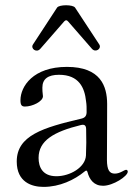

<svg xmlns="http://www.w3.org/2000/svg" viewBox="-20 -701 508 734"><path d="M146.3 13.5C208.5 13.5 264.2 -13.1 303.6 -45.5C305.8 -47.6 307.9 -48.7 309.7 -48.7C312.1 -48.7 313.2 -46.9 314.3 -43.7C321.7 -14.2 339.5 9.2 373.9 9.2C412.3 9.2 468.4 -27.3 468.4 -44.7C468.4 -48.3 466.6 -51.8 462 -51.8C454.9 -51.8 439.6 -37.3 419 -37.3C398.4 -37.3 389.2 -50.8 388.8 -89.8C388.8 -176.1 389.9 -220.2 389.6 -304C389.2 -371.1 365.1 -445.3 235.8 -445.3C106.2 -445.3 58.6 -370.4 58.2 -318.5C57.9 -297.6 64.3 -293.7 75.6 -293.7C104 -293.7 144.2 -313.2 144.2 -333.1C142.4 -347.3 141.7 -359.4 142 -366.1C142 -399.5 164.1 -415.1 205.6 -415.1C282.7 -415.1 303.6 -364.7 308.9 -314.6C311.1 -301.8 311.4 -285.2 311.1 -271.7C310.7 -257.8 304.7 -250.7 291.2 -247.5C144.2 -213.1 44 -182.9 44 -83.5C44 -4.3 101.9 13.5 146.3 13.5ZM106.2 -531.2C95.5 -515.3 119.3 -497.5 133.9 -514.2L225.5 -619.3C231.2 -625 235.1 -625 240.4 -619L331.7 -514.2C346.2 -498.2 369.7 -515.6 359.4 -531.2L267 -671.9C259.2 -683.9 206 -683.9 198.2 -671.9ZM127.5 -97.3C127.5 -163.4 185.4 -197.4 289.4 -223C302.9 -226.2 308.9 -221.6 309.3 -207.7C310.4 -172.6 310 -138.5 308.6 -106.5C306.1 -61.1 247.5 -27.3 195.7 -27.3C142 -27.3 127.5 -63.2 127.5 -97.3Z"/></svg>

Font: Margiela Serif Text
Style: Regular
Weight: 400
Designer: Andreas Faust, Stefan Endress
Version: Version 1.002;FEAKit 1.0